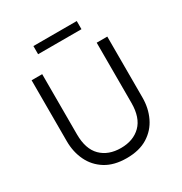

<svg xmlns="http://www.w3.org/2000/svg" viewBox="-202 -1027 1132 1193"><g transform="rotate(-30 364.0 -431.0)"><path d="M364 15Q273.5 15 213.2 -22.5Q153 -60 122.8 -123Q92.5 -186 92.5 -263V-700H168.5V-268.5Q168.5 -162.5 221.5 -110Q274.5 -57.5 364 -57.5Q453 -57.5 506.2 -110Q559.5 -162.5 559.5 -268.5V-700H635.5V-263Q635.5 -186.5 605.2 -123.2Q575 -60 514.8 -22.5Q454.5 15 364 15ZM208.5 -820V-878.5H519.5V-820Z"/></g></svg>

Font: Geologica Roman ExtraLight
Style: Regular
Weight: 250
Designer: Sindre Bremnes, Frode Helland
Foundry: Monokrom Skriftforlag AS
Version: Version 1.010;gftools[0.9.28]